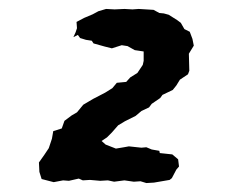

<svg xmlns="http://www.w3.org/2000/svg" viewBox="-20 -704 540 429"><path d="M73 -304 68 -320 67 -341 79 -358 89 -373 96 -394 99 -411 118 -417 124 -434 140 -446 152 -453 166 -470 188 -483 215 -497 231 -507 241 -519 262 -521 271 -531 287 -541 299 -559 301 -568V-589L281 -592L265 -601L252 -603L230 -596L214 -600L189 -607L185 -613L172 -615L159 -619L154 -626L144 -621L149 -632L152 -641L151 -655L168 -664L187 -672L200 -679L217 -684L236 -683L258 -684L276 -683L290 -684L323 -682L336 -675L346 -674L357 -671L376 -659L384 -653L392 -639L404 -633L410 -617L413 -602L402 -584L403 -546L400 -538L382 -526L374 -513L366 -503L343 -492L338 -485L319 -472L313 -464L296 -456L283 -445L259 -433L244 -424L230 -408L219 -397L207 -389L216 -381L239 -372L257 -375L268 -377L296 -374L307 -375L319 -370L336 -367L337 -362L365 -359L378 -348L380 -332L374 -325L364 -306L359 -302L324 -296L307 -295L294 -299L279 -298L258 -301L235 -298L221 -301L204 -300L181 -302L165 -301L156 -305L134 -300L121 -301L100 -297Z"/></svg>

Font: Winky Rough SemiBold
Style: Italic
Weight: 600
Italic angle: -8.97852°
Designer: Simon Atzbach
Foundry: typofactur
Version: Version 1.206; ttfautohint (v1.8.4.7-5d5b)